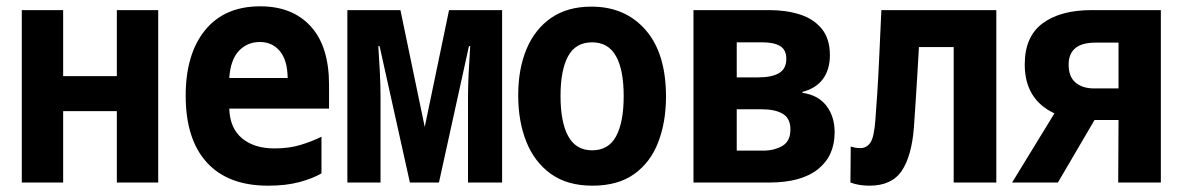

<svg xmlns="http://www.w3.org/2000/svg" viewBox="-20 -578 3750 608"><path d="M49 0V-546H180V-337H350V-546H481V0H350V-226H180V0Z M829 10Q702 10 635 -63.5Q568 -137 568 -275Q568 -407 629.5 -482.5Q691 -558 804 -558Q906 -558 964 -494.5Q1022 -431 1022 -309V-234H706Q708 -172 746.5 -140Q785 -108 849 -108Q896 -108 933 -119.5Q970 -131 998 -145V-29Q971 -13 928.5 -1.5Q886 10 829 10ZM706 -331H891Q890 -388 866 -416.5Q842 -445 803 -445Q763 -445 736.5 -417Q710 -389 706 -331Z M1080 0V-546H1248L1325 -176L1402 -546H1570V0H1462V-270Q1462 -303 1464 -345Q1466 -387 1469 -432H1465L1370 0H1278L1182 -432H1178Q1181 -389 1183 -347.5Q1185 -306 1185 -270V0Z M1856 10Q1777 10 1725 -27Q1673 -64 1647 -128.5Q1621 -193 1621 -276Q1621 -360 1647.5 -423Q1674 -486 1725.5 -521.5Q1777 -557 1853 -557Q1960 -557 2024.5 -483Q2089 -409 2089 -272Q2089 -192 2064.5 -128Q2040 -64 1988.5 -27Q1937 10 1856 10ZM1855 -102Q1907 -102 1931 -146.5Q1955 -191 1955 -274Q1955 -357 1930.5 -400.5Q1906 -444 1855 -444Q1803 -444 1779 -400Q1755 -356 1755 -274Q1755 -191 1779.5 -146.5Q1804 -102 1855 -102Z M2176 0V-546H2416Q2470 -546 2513.5 -532Q2557 -518 2582.5 -486.5Q2608 -455 2608 -403Q2608 -358 2586 -328Q2564 -298 2521 -287V-284Q2571 -277 2597 -243Q2623 -209 2623 -159Q2623 -84 2570 -42Q2517 0 2416 0ZM2313 -333H2382Q2424 -333 2447 -346.5Q2470 -360 2470 -392Q2470 -420 2450.5 -432Q2431 -444 2394 -444H2313ZM2313 -101H2396Q2432 -101 2457.5 -116Q2483 -131 2483 -168Q2483 -203 2459 -217.5Q2435 -232 2391 -232H2313Z M2733 10Q2700 10 2673 0L2674 -114Q2680 -112 2687.5 -110.5Q2695 -109 2705 -109Q2724 -109 2736 -126Q2748 -143 2752 -198Q2755 -237 2758 -283Q2761 -329 2764 -392.5Q2767 -456 2771 -546H3135V0H3000V-429H2890Q2887 -377 2884.5 -335.5Q2882 -294 2879.5 -255.5Q2877 -217 2874 -174Q2867 -84 2835.5 -37Q2804 10 2733 10Z M3185 0 3319 -219Q3225 -263 3225 -374Q3225 -462 3281.5 -504Q3338 -546 3437 -546H3656V0H3521L3522 -198H3446L3330 0ZM3444 -298H3522V-443H3449Q3364 -443 3364 -373Q3364 -335 3386 -316.5Q3408 -298 3444 -298Z"/></svg>

Font: Noto Sans Mono Condensed
Style: Bold
Weight: 700
Width: 3
Designer: Monotype Design Team
Foundry: Monotype Imaging Inc.
Version: Version 2.014